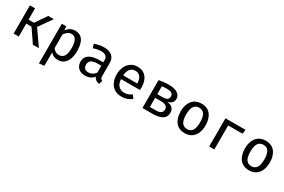

<svg xmlns="http://www.w3.org/2000/svg" viewBox="109 -1759 4704 3185"><g transform="rotate(30 2461.5 -167.0)"><path d="M102.6 0V-540.5H201V-324.1H304.1L453.8 -540.5H560.5L384.1 -290.3L586.7 0H471.3L302.1 -248.2H201V0Z M964.6 -553.3Q1036.4 -553.3 1079.5 -518.2Q1122.6 -483.1 1141.5 -419.7Q1160.5 -356.4 1160.5 -270.8Q1160.5 -188.7 1137.4 -124.6Q1114.4 -60.5 1068.2 -23.8Q1022.1 12.8 952.3 12.8Q865.1 12.8 811.8 -48.7V207.2L713.3 219V-540.5H797.9L805.1 -467.7Q867.7 -553.3 964.6 -553.3ZM939.5 -475.9Q897.4 -475.9 865.1 -450.5Q832.8 -425.1 811.8 -392.8V-131.3Q832.3 -101 862.1 -83.8Q891.8 -66.7 928.2 -66.7Q991.8 -66.7 1024.1 -116.2Q1056.4 -165.6 1056.4 -270.8Q1056.4 -375.9 1027.7 -425.9Q999 -475.9 939.5 -475.9Z M1727.2 -124.1Q1727.2 -91.8 1737.4 -77.2Q1747.7 -62.6 1769.7 -55.4L1746.7 12.3Q1709.7 7.7 1682.3 -9.7Q1654.9 -27.2 1642.1 -63.1Q1612.8 -25.1 1568.2 -6.2Q1523.6 12.8 1471.3 12.8Q1389.7 12.8 1342.6 -33.3Q1295.4 -79.5 1295.4 -154.9Q1295.4 -239 1361.3 -284.4Q1427.2 -329.7 1550.8 -329.7H1629.2V-370.8Q1629.2 -426.7 1596.2 -450.3Q1563.1 -473.8 1504.1 -473.8Q1476.9 -473.8 1440.3 -467.2Q1403.6 -460.5 1362.1 -446.2L1336.9 -517.9Q1386.7 -536.9 1432.8 -545.1Q1479 -553.3 1519 -553.3Q1623.1 -553.3 1675.1 -505.6Q1727.2 -457.9 1727.2 -375.9ZM1499 -61Q1536.4 -61 1571.5 -80.5Q1606.7 -100 1629.2 -134.9V-265.6H1557.4Q1471.8 -265.6 1435.9 -236.7Q1400 -207.7 1400 -157.4Q1400 -61 1499 -61Z M2023.6 -236.9Q2027.7 -147.7 2072.1 -107.2Q2116.4 -66.7 2177.4 -66.7Q2217.9 -66.7 2251.8 -79Q2285.6 -91.3 2320.5 -114.9L2365.1 -52.8Q2327.2 -22.6 2277.4 -4.9Q2227.7 12.8 2174.4 12.8Q2093.3 12.8 2036.7 -22.8Q1980 -58.5 1950.5 -122.1Q1921 -185.6 1921 -269.7Q1921 -351.3 1950.5 -415.4Q1980 -479.5 2033.8 -516.4Q2087.7 -553.3 2162.1 -553.3Q2266.7 -553.3 2326.9 -481.8Q2387.2 -410.3 2387.2 -286.2Q2387.2 -272.3 2386.7 -259.5Q2386.2 -246.7 2385.1 -236.9ZM2163.1 -476.4Q2105.1 -476.4 2067.2 -435.4Q2029.2 -394.4 2023.6 -308.7H2292.3Q2290.8 -390.8 2256.7 -433.6Q2222.6 -476.4 2163.1 -476.4Z M2760.5 -553.3Q2862.1 -553.3 2923.1 -516.7Q2984.1 -480 2984.1 -411.8Q2984.1 -369.2 2959.5 -339Q2934.9 -308.7 2874.4 -293.8Q3011.8 -279.5 3011.8 -160Q3011.8 -103.1 2980.3 -67.7Q2948.7 -32.3 2896.2 -16.2Q2843.6 0 2780.5 0H2570.3V-533.8Q2615.4 -542.1 2662.6 -547.7Q2709.7 -553.3 2760.5 -553.3ZM2761 -479Q2732.8 -479 2712.1 -477.4Q2691.3 -475.9 2668.7 -472.8V-321.5H2773.3Q2824.1 -321.5 2854.1 -339Q2884.1 -356.4 2884.1 -401.5Q2884.1 -443.6 2853.6 -461.3Q2823.1 -479 2761 -479ZM2668.7 -75.9H2778.5Q2908.2 -75.9 2908.2 -162.1Q2908.2 -198.5 2889.5 -217.7Q2870.8 -236.9 2841.3 -244.1Q2811.8 -251.3 2779.5 -251.3H2668.7Z M3385.6 -553.3Q3501.5 -553.3 3561.8 -476.4Q3622.1 -399.5 3622.1 -270.8Q3622.1 -187.2 3594.6 -123.1Q3567.2 -59 3514.4 -23.1Q3461.5 12.8 3384.6 12.8Q3268.7 12.8 3207.9 -64.1Q3147.2 -141 3147.2 -269.7Q3147.2 -353.8 3174.6 -417.7Q3202.1 -481.5 3255.1 -517.4Q3308.2 -553.3 3385.6 -553.3ZM3385.6 -474.9Q3319 -474.9 3285.1 -424.9Q3251.3 -374.9 3251.3 -269.7Q3251.3 -165.6 3284.6 -115.6Q3317.9 -65.6 3384.6 -65.6Q3451.3 -65.6 3484.6 -115.6Q3517.9 -165.6 3517.9 -270.8Q3517.9 -375.4 3484.6 -425.1Q3451.3 -474.9 3385.6 -474.9Z M3946.7 0H3848.2V-540.5H4232.8L4221 -460H3946.7Z M4616.4 -553.3Q4732.3 -553.3 4792.6 -476.4Q4852.8 -399.5 4852.8 -270.8Q4852.8 -187.2 4825.4 -123.1Q4797.9 -59 4745.1 -23.1Q4692.3 12.8 4615.4 12.8Q4499.5 12.8 4438.7 -64.1Q4377.9 -141 4377.9 -269.7Q4377.9 -353.8 4405.4 -417.7Q4432.8 -481.5 4485.9 -517.4Q4539 -553.3 4616.4 -553.3ZM4616.4 -474.9Q4549.7 -474.9 4515.9 -424.9Q4482.1 -374.9 4482.1 -269.7Q4482.1 -165.6 4515.4 -115.6Q4548.7 -65.6 4615.4 -65.6Q4682.1 -65.6 4715.4 -115.6Q4748.7 -165.6 4748.7 -270.8Q4748.7 -375.4 4715.4 -425.1Q4682.1 -474.9 4616.4 -474.9Z"/></g></svg>

Font: Fira Code Retina
Style: Regular
Weight: 450
Monospace: yes
Designer: Carrois Corporate, Edenspiekermann AG, Nikita Prokopov
Foundry: Carrois Corporate, Edenspiekermann AG, Nikita Prokopov
Version: Version 6.002